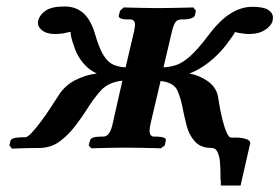

<svg xmlns="http://www.w3.org/2000/svg" viewBox="-20 -457 863 593"><path d="M634 0Q600 0 582 -20Q564 -40 557 -67Q550 -94 546 -114Q539 -153 528 -177.5Q517 -202 476 -207L445 -75Q442 -62 442 -53Q442 -35 457 -35H465Q477 -35 485.5 -32Q494 -29 492 -23L489 -8L477 1Q477 1 457.5 0.5Q438 0 412.5 -0.5Q387 -1 367 -1Q350 -1 325 -0.5Q300 0 281 0.5Q262 1 262 1L254 -8L258 -23Q261 -35 290 -35H298Q310 -35 317 -45.5Q324 -56 328 -75L358 -208Q315 -203 292 -178Q269 -153 245 -114Q232 -94 212 -67.5Q192 -41 165.5 -21Q139 -1 104 0Q87 0 61 0.5Q35 1 17 2L9 -8L12 -21Q14 -29 26 -31Q38 -33 48 -33H58Q65 -33 78.5 -47.5Q92 -62 107.5 -83Q123 -104 137 -125.5Q151 -147 160 -161Q180 -193 212.5 -209.5Q245 -226 279 -230Q254 -241 235 -264.5Q216 -288 207 -319Q203 -330 200.5 -340.5Q198 -351 198 -356Q198 -358 199 -359Q197 -358 194.5 -358Q192 -358 189 -357Q172 -352 149 -352Q125 -352 111 -362.5Q97 -373 97 -387Q97 -391 98 -394Q103 -412 121.5 -424.5Q140 -437 180 -437Q215 -437 238.5 -415.5Q262 -394 275 -347Q287 -306 300.5 -285Q314 -264 330.5 -257Q347 -250 368 -249L394 -360Q397 -374 397 -381Q397 -397 381 -397H374Q344 -397 347 -410L351 -424L362 -434Q362 -434 381 -433.5Q400 -433 425 -432.5Q450 -432 467 -432Q486 -432 512 -432.5Q538 -433 557.5 -433.5Q577 -434 577 -434L585 -424L582 -410Q581 -404 570.5 -400.5Q560 -397 548 -397H540Q528 -397 522 -388.5Q516 -380 511 -360L485 -249Q507 -250 526.5 -257Q546 -264 569 -285Q592 -306 623 -347Q658 -394 691.5 -415Q725 -436 759 -436Q794 -436 808.5 -426.5Q823 -417 823 -402Q823 -400 822.5 -397.5Q822 -395 822 -393Q818 -377 798.5 -364.5Q779 -352 750 -352Q739 -352 730 -353.5Q721 -355 714 -356Q711 -357 709 -357.5Q707 -358 705 -358Q706 -356 697.5 -344.5Q689 -333 679 -319Q655 -288 625 -264.5Q595 -241 565 -230Q594 -225 620.5 -207Q647 -189 653 -160Q655 -146 659 -124.5Q663 -103 668.5 -82Q674 -61 680.5 -46.5Q687 -32 694 -32H711Q725 -32 739 -28Q753 -24 753 -14Q753 -12 752 -11L723 116H662Q662 110 662 103Q662 96 661 99V82Q661 64 659.5 45Q658 26 652 13Q646 0 634 0Z"/></svg>

Font: Libertinus Serif Semibold Italic
Style: Regular
Weight: 600
Italic angle: -11.5°
Designer: Philipp H. Poll, Khaled Hosny
Foundry: Caleb Maclennan
Version: Version 7.051;RELEASE